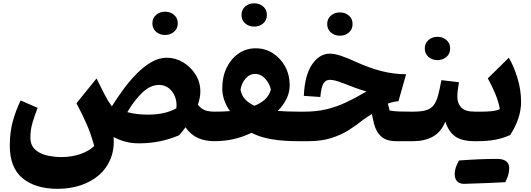

<svg xmlns="http://www.w3.org/2000/svg" viewBox="-20 -864 3249 1175"><path d="M1000.5 -510.7Q1053.7 -510.7 1100.6 -482.7Q1147.5 -454.6 1176.8 -407.7Q1206.1 -360.8 1206.1 -304.2Q1206.1 -267.1 1190.9 -223.1Q1211.9 -196.8 1236.3 -188.7Q1260.7 -180.7 1291 -180.7H1291.5V0H1291Q1235.4 0 1191.7 -19.3Q1147.9 -38.6 1115.2 -85Q1098.1 -60.1 1075.7 -36.1Q1020 -12.2 958.7 0.5Q897.5 13.2 831.1 13.2Q783.7 13.2 746.1 2.7Q708.5 -7.8 675.3 -25.4Q680.7 49.8 656.2 108.9Q631.8 168 584.5 208.5Q537.1 249 472.4 270.3Q407.7 291.5 333 291.5Q196.3 291.5 118.2 226.8Q40 162.1 40 28.3Q40 -55.2 58.3 -121.8Q76.7 -188.5 106.4 -249L210.4 -204.1Q193.8 -162.6 179.9 -116.7Q166 -70.8 166 -23.4Q166 24.4 194.6 50.8Q223.1 77.1 267.1 87.2Q311 97.2 356 97.2Q418 97.2 470.9 79.1Q523.9 61 556.6 29.8Q538.6 -38.6 511.5 -101.6Q484.4 -164.6 447.8 -231.9L570.8 -383.8L620.1 -285.6Q630.9 -264.2 641.1 -247.6Q651.4 -231 664.6 -213.4Q695.8 -263.7 734.1 -315.9Q772.5 -368.2 815.9 -412.4Q859.4 -456.5 906 -483.6Q952.6 -510.7 1000.5 -510.7ZM953.1 -344.2Q900.4 -344.2 850.8 -297.1Q801.3 -250 759.3 -177.7Q785.6 -170.4 817.1 -166.5Q848.6 -162.6 886.7 -162.6Q990.7 -162.6 1059.1 -201.2Q1064 -237.3 1051.8 -270Q1039.6 -302.7 1014.2 -323.5Q988.8 -344.2 953.1 -344.2ZM912.6 -721.2Q912.6 -753.4 935.3 -772.9Q958 -792.5 990.2 -792.5Q1022.5 -792.5 1045.2 -772.9Q1067.9 -753.4 1067.9 -721.2Q1067.9 -689 1045.2 -669.4Q1022.5 -649.9 990.2 -649.9Q958 -649.9 935.3 -669.4Q912.6 -689 912.6 -721.2Z M1544.4 -568.4Q1603.5 -568.4 1650.6 -537.8Q1697.8 -507.3 1725.3 -456.3Q1752.9 -405.3 1752.9 -342.8Q1752.9 -298.3 1732.9 -258.3Q1712.9 -218.3 1680.2 -185.1Q1706.5 -183.1 1740.2 -181.9Q1773.9 -180.7 1804.2 -180.7H1804.7V0H1804.2Q1712.4 0 1641.8 -12Q1571.3 -23.9 1519 -51.3Q1415.5 0 1291.5 0Q1281.2 0 1276.1 -8.1Q1271 -16.1 1271 -37.6V-143.1Q1271 -164.6 1276.1 -172.6Q1281.2 -180.7 1291.5 -180.7Q1316.4 -180.7 1342.3 -181.4Q1368.2 -182.1 1387.7 -184.1Q1366.2 -212.9 1353.3 -248.5Q1340.3 -284.2 1340.3 -324.2Q1340.3 -394.5 1367.2 -449.7Q1394 -504.9 1440.2 -536.6Q1486.3 -568.4 1544.4 -568.4ZM1541.5 -411.6Q1507.3 -411.6 1482.4 -382.8Q1457.5 -354 1452.1 -314Q1459 -278.3 1481.2 -255.1Q1503.4 -231.9 1537.6 -216.8Q1576.7 -232.4 1602.1 -256.1Q1627.4 -279.8 1637.7 -314.5Q1629.9 -353.5 1603 -382.6Q1576.2 -411.6 1541.5 -411.6ZM1458 -772.5Q1458 -804.7 1480.7 -824.2Q1503.4 -843.8 1535.6 -843.8Q1567.9 -843.8 1590.6 -824.2Q1613.3 -804.7 1613.3 -772.5Q1613.3 -740.2 1590.6 -720.7Q1567.9 -701.2 1535.6 -701.2Q1503.4 -701.2 1480.7 -720.7Q1458 -740.2 1458 -772.5Z M1999 -535.6Q2027.3 -535.6 2067.6 -522.2Q2107.9 -508.8 2162.6 -483.4Q2240.7 -447.8 2315.4 -428.7Q2390.1 -409.7 2465.3 -409.7L2418.5 -244.6Q2384.8 -241.7 2353.5 -230L2364.7 -187.5Q2395.5 -182.6 2427 -181.6Q2458.5 -180.7 2493.2 -180.7H2509.3V0H2404.8Q2345.2 0 2313.2 -28.3Q2281.2 -56.6 2269 -106.9L2255.4 -166Q2242.7 -158.2 2228.8 -149.2Q2214.8 -140.1 2201.7 -130.4Q2160.6 -96.7 2112.8 -66.9Q2064.9 -37.1 2005.4 -18.6Q1945.8 0 1868.2 0H1804.7Q1794.4 0 1789.3 -8.1Q1784.2 -16.1 1784.2 -37.6V-143.1Q1784.2 -164.6 1789.3 -172.6Q1794.4 -180.7 1804.7 -180.7H1843.3Q1916.5 -180.7 1977.3 -195.1Q2038.1 -209.5 2096.9 -237.1Q2155.8 -264.6 2222.7 -304.2Q2184.6 -315.4 2152.8 -326.9Q2121.1 -338.4 2083.5 -353.5Q2053.2 -365.2 2033.2 -370.4Q2013.2 -375.5 1999 -375.5Q1971.7 -375.5 1958.5 -351.3Q1945.3 -327.1 1940.4 -270.5L1839.4 -277.3Q1844.7 -403.3 1889.6 -469.5Q1934.6 -535.6 1999 -535.6ZM1982.4 -716.8Q1982.4 -749 2005.1 -768.6Q2027.8 -788.1 2060.1 -788.1Q2092.3 -788.1 2115 -768.6Q2137.7 -749 2137.7 -716.8Q2137.7 -684.6 2115 -665Q2092.3 -645.5 2060.1 -645.5Q2027.8 -645.5 2005.1 -665Q1982.4 -684.6 1982.4 -716.8Z M2579.6 -567.4Q2579.6 -599.6 2602.3 -619.1Q2625 -638.7 2657.2 -638.7Q2689.5 -638.7 2712.2 -619.1Q2734.9 -599.6 2734.9 -567.4Q2734.9 -535.2 2712.2 -515.6Q2689.5 -496.1 2657.2 -496.1Q2625 -496.1 2602.3 -515.6Q2579.6 -535.2 2579.6 -567.4ZM2509.3 0Q2499 0 2493.9 -8.1Q2488.8 -16.1 2488.8 -37.6V-143.1Q2488.8 -164.6 2493.9 -172.6Q2499 -180.7 2509.3 -180.7Q2557.6 -180.7 2587.2 -189.5Q2616.7 -198.2 2633.5 -219.7Q2650.4 -241.2 2660.6 -278.6Q2670.9 -315.9 2681.2 -373.5L2788.6 -360.8Q2784.7 -336.4 2781.7 -313.7Q2778.8 -291 2778.8 -272.5Q2778.8 -231 2803 -205.8Q2827.1 -180.7 2886.2 -180.7H2886.7V0H2886.2Q2808.1 0 2767.3 -27.8Q2726.6 -55.7 2705.1 -119.6Q2679.7 -55.7 2628.9 -27.8Q2578.1 0 2509.3 0Z M3072.3 251Q3049.8 252.4 2959 256.3Q2868.2 260.3 2819.3 261.2Q2794.9 261.2 2778.8 246.6Q2762.7 231.9 2762.7 198.7Q2762.7 165.5 2788.6 118.2Q2918 108.4 3021.5 108.4Q3096.2 108.4 3096.2 165.5Q3096.2 205.6 3072.3 251ZM2886.7 0Q2876.5 0 2871.3 -8.1Q2866.2 -16.1 2866.2 -37.6V-143.1Q2866.2 -164.6 2871.3 -172.6Q2876.5 -180.7 2886.7 -180.7H2929.2Q2962.4 -180.7 2990.7 -183.8Q3019 -187 3039.1 -196.3Q3031.7 -239.3 3011.7 -288.1Q2991.7 -336.9 2965.3 -384.3L3093.8 -510.7Q3124 -460.4 3146.5 -387.5Q3168.9 -314.5 3168.9 -240.2Q3168.9 -189 3151.6 -137.9Q3134.3 -86.9 3102.5 -38.1Q3059.6 -18.1 3011 -9Q2962.4 0 2902.3 0Z"/></svg>

Font: Pinar DS4-Bold
Style: Regular
Weight: 700
Designer: Amin Abedi
Version: Version 2.000